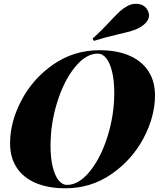

<svg xmlns="http://www.w3.org/2000/svg" viewBox="-20 -990 849 1024"><path d="M34.2 0ZM569.3 -878.9Q601.6 -913.1 619.6 -929.7Q637.7 -946.3 659.7 -958Q680.7 -969.7 705.6 -969.7Q748.5 -969.7 767.6 -935.1Q774.9 -920.9 774.9 -908.2Q774.9 -871.6 722.7 -841.8Q703.6 -831.5 679.7 -824.5Q655.8 -817.4 614.7 -808.1Q531.7 -788.6 480.5 -772L473.6 -784.2Q516.6 -821.8 569.3 -878.9ZM510.7 -722.2Q602.5 -722.2 668.9 -693.8Q735.4 -665.5 771 -611.3Q806.6 -557.1 806.6 -481Q806.6 -368.2 745.4 -252.7Q684.1 -137.2 574.5 -61.5Q464.8 14.2 328.6 14.2Q236.8 14.2 170.4 -14.2Q104 -42.5 68.8 -96.4Q33.7 -150.4 33.7 -226.1Q33.7 -339.4 94.5 -455.1Q155.3 -570.8 264.6 -646.5Q374 -722.2 510.7 -722.2ZM249.5 -212.9Q249.5 -148.9 260.7 -101.6Q272 -54.2 292 -29.1Q312 -3.9 337.4 -3.9Q400.4 -3.9 459 -75.9Q517.6 -147.9 553.5 -262.2Q589.4 -376.5 589.4 -495.1Q589.4 -559.1 578.1 -606.4Q566.9 -653.8 547.1 -679Q527.3 -704.1 501.5 -704.1Q438.5 -704.1 379.9 -632.1Q321.3 -560.1 285.4 -445.8Q249.5 -331.5 249.5 -212.9Z"/></svg>

Font: TypoPRO Playfair Display SC
Style: Italic
Weight: 900
Italic angle: -14°
Designer: Claus Eggers Sørensen
Foundry: Claus Eggers Sørensen
Version: Version 1.004;PS 001.004;hotconv 1.0.70;makeotf.lib2.5.58329